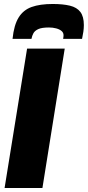

<svg xmlns="http://www.w3.org/2000/svg" viewBox="-20 -944 441 964"><path d="M3 0 116 -700H305L193 0ZM245 -924Q296 -924 331 -915.5Q366 -907 383.5 -884Q401 -861 401 -818Q401 -802 398.5 -784.5Q396 -767 392 -749H297Q298 -755 298.5 -759Q299 -763 299 -767Q299 -780 289 -788.5Q279 -797 262 -801.5Q245 -806 226 -806Q190 -806 172.5 -798Q155 -790 148 -777.5Q141 -765 138 -749H43Q50 -818 73.5 -856Q97 -894 139 -909Q181 -924 245 -924Z"/></svg>

Font: Georama ExtraBold
Style: Italic
Weight: 800
Italic angle: -9°
Version: Version 1.001